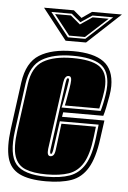

<svg xmlns="http://www.w3.org/2000/svg" viewBox="-55 -701 498 749"><g transform="rotate(5 193.5 -326.0)"><path d="M262 -542H182L87 -663H204L236 -636L275 -663H392ZM359 -649H278L233 -619L197 -649H117L190 -556H258ZM342 -642 256 -563H194L132 -642H194L232 -610L279 -642ZM153 11Q86 11 49 -7.5Q12 -26 1 -67.5Q-10 -109 -1 -179L24 -365Q35 -444 83.5 -474Q132 -504 215 -504Q296 -504 335.5 -475Q375 -446 375 -381Q375 -364 371 -341Q367 -318 362.5 -296.5Q358 -275 354 -263H197L194 -245H360L350 -173Q340 -97 316 -57Q292 -17 252 -3Q212 11 153 11ZM153 -7Q208 -7 244.5 -20Q281 -33 303 -69.5Q325 -106 333 -176L339 -227H187L171 -113Q168 -97 164 -97Q159 -97 160 -111L196 -377Q198 -389 199.5 -393Q201 -397 204 -397Q210 -397 208 -385Q207 -377 203.5 -356Q200 -335 196 -313Q192 -291 189 -281H342Q345 -290 349 -308Q353 -326 356 -346Q359 -366 359 -381Q359 -440 324 -463Q289 -486 215 -486Q140 -486 95.5 -459.5Q51 -433 41 -362L16 -176Q3 -81 34 -44Q65 -7 153 -7ZM153 -16Q102 -16 70.5 -28.5Q39 -41 27.5 -75.5Q16 -110 25 -176L50 -361Q59 -428 101 -452.5Q143 -477 215 -477Q287 -477 319 -456Q351 -435 351 -385Q351 -363 345.5 -335Q340 -307 336 -290H201Q203 -297 206.5 -317.5Q210 -338 213.5 -359Q217 -380 217 -390Q217 -406 206 -406Q191 -406 187 -379L151 -115Q148 -88 162 -88Q169 -88 174 -93.5Q179 -99 181 -115L194 -218H329L324 -176Q316 -109 295.5 -74.5Q275 -40 240 -28Q205 -16 153 -16Z"/></g></svg>

Font: Alumni Sans Collegiate One
Style: Italic
Weight: 400
Italic angle: -8°
Designer: Robert E. Leuschke
Foundry: Robert E. Leuschke
Version: Version 1.100